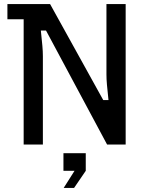

<svg xmlns="http://www.w3.org/2000/svg" viewBox="-20 -710 725 943"><path d="M96.2 0V-615.4H16.4V-690H226L487 -218.6H512.8Q507.8 -265.6 505.3 -293.6Q502.8 -321.6 502.8 -344.6V-690H597.2V0H506L206 -560H180.6Q185.6 -513 188.1 -485Q190.6 -457 190.6 -434V0ZM292.8 213 346 129H291.6V42.4H401.2V129L343.8 213Z"/></svg>

Font: Mozilla Headline ExtraLight
Style: Regular
Weight: 200
Designer: Studio DRAMA
Foundry: Studio DRAMA
Version: Version 1.000